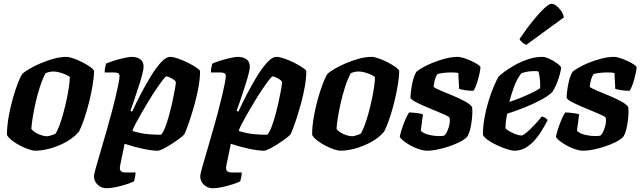

<svg xmlns="http://www.w3.org/2000/svg" viewBox="-20 -803 3412 1023"><path d="M167 0Q156 0 134.5 -7Q113 -14 89.5 -26Q66 -38 46 -53Q26 -68 17 -84Q17 -128 25.5 -177.5Q34 -227 47 -273.5Q60 -320 73.5 -355.5Q87 -391 98 -408Q108 -419 134 -434.5Q160 -450 194.5 -465Q229 -480 265.5 -490Q302 -500 333 -500Q348 -500 371 -492Q394 -484 418.5 -471.5Q443 -459 460.5 -446.5Q478 -434 481 -425Q481 -394 473.5 -349Q466 -304 454 -256Q442 -208 427.5 -166.5Q413 -125 401 -102Q373 -69 332 -46.5Q291 -24 247.5 -12Q204 0 167 0ZM231 -77Q235 -77 243 -79Q251 -81 259.5 -84Q268 -87 275 -90Q285 -104 296 -133Q307 -162 317 -198.5Q327 -235 335 -272.5Q343 -310 347.5 -342Q352 -374 352 -393Q341 -401 325.5 -407.5Q310 -414 294 -418Q278 -422 266 -422Q255 -422 244.5 -420Q234 -418 223 -413Q205 -379 191.5 -336.5Q178 -294 168.5 -251Q159 -208 153.5 -172.5Q148 -137 147 -116Q154 -106 168.5 -97Q183 -88 200.5 -82.5Q218 -77 231 -77Z M548 200Q520 200 500.5 181.5Q481 163 481 137Q481 124 492 86Q503 48 519 -6.5Q535 -61 552 -121Q564 -162 575.5 -206Q587 -250 596.5 -289.5Q606 -329 611.5 -357.5Q617 -386 617 -397Q617 -409 609.5 -413Q602 -417 588 -417H538Q537 -432 541 -447Q545 -462 545 -464Q560 -471 587 -479.5Q614 -488 641 -494Q668 -500 681 -500Q709 -500 727 -487.5Q745 -475 745 -448Q745 -432 736.5 -401Q728 -370 716 -333.5Q704 -297 693 -264Q682 -231 675 -213L684 -208Q704 -252 730 -302Q756 -352 784 -397.5Q812 -443 838.5 -471.5Q865 -500 886 -500Q903 -500 929 -491Q955 -482 981 -469Q1007 -456 1025.5 -443.5Q1044 -431 1046 -425Q1046 -388 1038.5 -344Q1031 -300 1019 -256Q1007 -212 995 -175Q983 -138 973.5 -114Q964 -90 961 -86Q955 -79 936.5 -65Q918 -51 894.5 -36Q871 -21 850.5 -10.5Q830 0 820 0Q789 0 740 -10.5Q691 -21 644 -37L620 79Q616 100 623.5 108Q631 116 649 116H702Q702 129 699 142.5Q696 156 694 163Q681 170 653.5 179Q626 188 597 194Q568 200 548 200ZM838 -85Q849 -96 860 -124.5Q871 -153 881 -189.5Q891 -226 899 -263Q907 -300 912 -328Q917 -356 917 -367Q911 -376 901 -382Q891 -388 881.5 -392Q872 -396 866 -396Q862 -396 848 -378Q834 -360 814 -330.5Q794 -301 773 -266.5Q752 -232 733 -199Q714 -166 701 -141Q688 -116 686 -105Q733 -91 769.5 -88Q806 -85 838 -85Z M1114 200Q1086 200 1066.5 181.5Q1047 163 1047 137Q1047 124 1058 86Q1069 48 1085 -6.5Q1101 -61 1118 -121Q1130 -162 1141.5 -206Q1153 -250 1162.5 -289.5Q1172 -329 1177.5 -357.5Q1183 -386 1183 -397Q1183 -409 1175.5 -413Q1168 -417 1154 -417H1104Q1103 -432 1107 -447Q1111 -462 1111 -464Q1126 -471 1153 -479.5Q1180 -488 1207 -494Q1234 -500 1247 -500Q1275 -500 1293 -487.5Q1311 -475 1311 -448Q1311 -432 1302.5 -401Q1294 -370 1282 -333.5Q1270 -297 1259 -264Q1248 -231 1241 -213L1250 -208Q1270 -252 1296 -302Q1322 -352 1350 -397.5Q1378 -443 1404.5 -471.5Q1431 -500 1452 -500Q1469 -500 1495 -491Q1521 -482 1547 -469Q1573 -456 1591.5 -443.5Q1610 -431 1612 -425Q1612 -388 1604.5 -344Q1597 -300 1585 -256Q1573 -212 1561 -175Q1549 -138 1539.5 -114Q1530 -90 1527 -86Q1521 -79 1502.5 -65Q1484 -51 1460.5 -36Q1437 -21 1416.5 -10.5Q1396 0 1386 0Q1355 0 1306 -10.5Q1257 -21 1210 -37L1186 79Q1182 100 1189.5 108Q1197 116 1215 116H1268Q1268 129 1265 142.5Q1262 156 1260 163Q1247 170 1219.5 179Q1192 188 1163 194Q1134 200 1114 200ZM1404 -85Q1415 -96 1426 -124.5Q1437 -153 1447 -189.5Q1457 -226 1465 -263Q1473 -300 1478 -328Q1483 -356 1483 -367Q1477 -376 1467 -382Q1457 -388 1447.5 -392Q1438 -396 1432 -396Q1428 -396 1414 -378Q1400 -360 1380 -330.5Q1360 -301 1339 -266.5Q1318 -232 1299 -199Q1280 -166 1267 -141Q1254 -116 1252 -105Q1299 -91 1335.5 -88Q1372 -85 1404 -85Z M1793 0Q1782 0 1760.5 -7Q1739 -14 1715.5 -26Q1692 -38 1672 -53Q1652 -68 1643 -84Q1643 -128 1651.5 -177.5Q1660 -227 1673 -273.5Q1686 -320 1699.5 -355.5Q1713 -391 1724 -408Q1734 -419 1760 -434.5Q1786 -450 1820.5 -465Q1855 -480 1891.5 -490Q1928 -500 1959 -500Q1974 -500 1997 -492Q2020 -484 2044.5 -471.5Q2069 -459 2086.5 -446.5Q2104 -434 2107 -425Q2107 -394 2099.5 -349Q2092 -304 2080 -256Q2068 -208 2053.5 -166.5Q2039 -125 2027 -102Q1999 -69 1958 -46.5Q1917 -24 1873.5 -12Q1830 0 1793 0ZM1857 -77Q1861 -77 1869 -79Q1877 -81 1885.5 -84Q1894 -87 1901 -90Q1911 -104 1922 -133Q1933 -162 1943 -198.5Q1953 -235 1961 -272.5Q1969 -310 1973.5 -342Q1978 -374 1978 -393Q1967 -401 1951.5 -407.5Q1936 -414 1920 -418Q1904 -422 1892 -422Q1881 -422 1870.5 -420Q1860 -418 1849 -413Q1831 -379 1817.5 -336.5Q1804 -294 1794.5 -251Q1785 -208 1779.5 -172.5Q1774 -137 1773 -116Q1780 -106 1794.5 -97Q1809 -88 1826.5 -82.5Q1844 -77 1857 -77Z M2257 0Q2237 0 2212.5 -8Q2188 -16 2166 -28.5Q2144 -41 2128.5 -53.5Q2113 -66 2110 -75Q2116 -102 2125.5 -129Q2135 -156 2144.5 -176.5Q2154 -197 2160 -204Q2168 -204 2184.5 -202.5Q2201 -201 2215.5 -198.5Q2230 -196 2234 -193Q2231 -179 2228.5 -154.5Q2226 -130 2222 -106Q2238 -91 2266 -84.5Q2294 -78 2318 -78Q2325 -78 2332.5 -78.5Q2340 -79 2346 -80Q2354 -86 2360 -98Q2366 -110 2370.5 -124Q2375 -138 2376.5 -152Q2378 -166 2375 -176Q2373 -181 2352.5 -190.5Q2332 -200 2303.5 -211.5Q2275 -223 2246 -235.5Q2217 -248 2195 -259.5Q2173 -271 2167 -281Q2167 -293 2170 -319Q2173 -345 2180 -373.5Q2187 -402 2199 -421Q2208 -429 2230 -442Q2252 -455 2283.5 -468Q2315 -481 2351 -490.5Q2387 -500 2421 -500Q2431 -500 2450.5 -494Q2470 -488 2490.5 -478.5Q2511 -469 2525.5 -459.5Q2540 -450 2540 -444Q2540 -435 2534.5 -409.5Q2529 -384 2520.5 -358Q2512 -332 2502 -319Q2492 -319 2475.5 -320.5Q2459 -322 2444 -325Q2429 -328 2426 -330Q2426 -345 2425 -356.5Q2424 -368 2423.5 -381Q2423 -394 2422 -414Q2413 -416 2402.5 -416.5Q2392 -417 2384 -417Q2363 -417 2341.5 -414.5Q2320 -412 2310 -408Q2302 -395 2297.5 -379.5Q2293 -364 2290 -340Q2302 -331 2332.5 -318.5Q2363 -306 2397.5 -291.5Q2432 -277 2460 -261.5Q2488 -246 2496 -231Q2498 -204 2495 -173.5Q2492 -143 2485.5 -116Q2479 -89 2468 -73Q2453 -58 2426.5 -45Q2400 -32 2369.5 -22Q2339 -12 2309 -6Q2279 0 2257 0Z M2720 0Q2709 0 2685.5 -7Q2662 -14 2635 -26Q2608 -38 2585 -53Q2562 -68 2553 -84Q2553 -128 2561.5 -175.5Q2570 -223 2583.5 -266.5Q2597 -310 2611.5 -343.5Q2626 -377 2636 -394Q2646 -405 2670 -422.5Q2694 -440 2726.5 -458Q2759 -476 2796 -488Q2833 -500 2870 -500Q2886 -500 2909 -489Q2932 -478 2950.5 -464Q2969 -450 2970 -441Q2967 -421 2959.5 -395.5Q2952 -370 2942 -348Q2932 -326 2923 -313Q2905 -294 2864.5 -272Q2824 -250 2775.5 -230.5Q2727 -211 2682 -197Q2676 -164 2675 -150.5Q2674 -137 2673 -120Q2679 -112 2695 -103Q2711 -94 2729 -87.5Q2747 -81 2758 -81Q2765 -81 2777.5 -90.5Q2790 -100 2806 -115.5Q2822 -131 2837.5 -148Q2853 -165 2866 -182Q2875 -182 2885.5 -175Q2896 -168 2898 -163Q2885 -138 2868 -109.5Q2851 -81 2829 -56Q2807 -31 2780 -15.5Q2753 0 2720 0ZM2694 -260Q2728 -271 2758 -283.5Q2788 -296 2814 -308.5Q2840 -321 2858 -333Q2858 -338 2858 -343.5Q2858 -349 2858 -354Q2858 -372 2855.5 -390Q2853 -408 2849 -422Q2842 -424 2836 -424Q2830 -424 2823 -424Q2806 -424 2789 -421Q2772 -418 2757 -412Q2734 -381 2719 -341Q2704 -301 2694 -260ZM2784 -564Q2772 -568 2761.5 -578Q2751 -588 2748 -595Q2785 -650 2819.5 -692.5Q2854 -735 2880 -759Q2906 -783 2918 -783Q2930 -783 2944.5 -772Q2959 -761 2970.5 -744Q2982 -727 2984 -710Z M3089 0Q3069 0 3044.5 -8Q3020 -16 2998 -28.5Q2976 -41 2960.5 -53.5Q2945 -66 2942 -75Q2948 -102 2957.5 -129Q2967 -156 2976.5 -176.5Q2986 -197 2992 -204Q3000 -204 3016.5 -202.5Q3033 -201 3047.5 -198.5Q3062 -196 3066 -193Q3063 -179 3060.5 -154.5Q3058 -130 3054 -106Q3070 -91 3098 -84.5Q3126 -78 3150 -78Q3157 -78 3164.5 -78.5Q3172 -79 3178 -80Q3186 -86 3192 -98Q3198 -110 3202.5 -124Q3207 -138 3208.5 -152Q3210 -166 3207 -176Q3205 -181 3184.5 -190.5Q3164 -200 3135.5 -211.5Q3107 -223 3078 -235.5Q3049 -248 3027 -259.5Q3005 -271 2999 -281Q2999 -293 3002 -319Q3005 -345 3012 -373.5Q3019 -402 3031 -421Q3040 -429 3062 -442Q3084 -455 3115.5 -468Q3147 -481 3183 -490.5Q3219 -500 3253 -500Q3263 -500 3282.5 -494Q3302 -488 3322.5 -478.5Q3343 -469 3357.5 -459.5Q3372 -450 3372 -444Q3372 -435 3366.5 -409.5Q3361 -384 3352.5 -358Q3344 -332 3334 -319Q3324 -319 3307.5 -320.5Q3291 -322 3276 -325Q3261 -328 3258 -330Q3258 -345 3257 -356.5Q3256 -368 3255.5 -381Q3255 -394 3254 -414Q3245 -416 3234.5 -416.5Q3224 -417 3216 -417Q3195 -417 3173.5 -414.5Q3152 -412 3142 -408Q3134 -395 3129.5 -379.5Q3125 -364 3122 -340Q3134 -331 3164.5 -318.5Q3195 -306 3229.5 -291.5Q3264 -277 3292 -261.5Q3320 -246 3328 -231Q3330 -204 3327 -173.5Q3324 -143 3317.5 -116Q3311 -89 3300 -73Q3285 -58 3258.5 -45Q3232 -32 3201.5 -22Q3171 -12 3141 -6Q3111 0 3089 0Z"/></svg>

Font: Texturina 12pt ExtraBold
Style: Italic
Weight: 800
Italic angle: -11°
Designer: Guillermo Torres Carreño
Foundry: Omnibus-Type
Version: Version 1.002